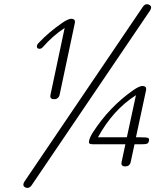

<svg xmlns="http://www.w3.org/2000/svg" viewBox="-20 -793 757 915"><path d="M100.6 100.1Q91.3 95.2 91.3 87.4Q91.3 85.4 91.8 83.5Q92.8 78.6 96.2 72.8L660.6 -760.3Q668.9 -772.9 680.2 -772.9Q685.1 -772.9 690.4 -770.5Q700.2 -765.6 700.2 -757.3Q700.2 -755.9 699.7 -753.9Q698.7 -749 695.3 -743.2L130.9 89.8Q122.1 102.5 110.8 102.5Q106 102.5 100.6 100.1ZM264.2 -341.8Q259.3 -320.3 237.8 -320.3Q219.7 -320.3 219.7 -334.5Q219.7 -337.9 220.7 -341.8L288.1 -659.7Q232.9 -624 183.1 -567.4L182.6 -566.9Q176.3 -560.5 168.5 -560.5Q155.8 -560.5 155.8 -571.3Q155.8 -573.2 156.2 -576.2Q157.2 -580.6 162.6 -586.9Q211.9 -639.2 275.9 -683.6Q303.7 -702.6 318.8 -703.6Q337.4 -703.6 337.4 -688.5Q337.4 -685.5 336.4 -682.1ZM584.5 -138.7 627.9 -339.4Q517.6 -268.6 446.8 -138.7ZM685.1 -135.7Q690.4 -133.8 690.4 -127Q690.4 -124.5 689.9 -121.6Q687.5 -111.3 681.2 -108.4Q674.8 -105.5 655.8 -105.5H621.1L603 -21.5Q598.6 0 576.7 0Q558.6 0 558.6 -14.6Q558.6 -18.1 559.6 -21.5L577.6 -105.5H421.9Q410.2 -105.5 406.2 -109.4Q403.8 -111.8 403.8 -116.2Q403.8 -118.7 404.3 -121.6Q407.7 -138.2 422.4 -161.6Q501.5 -284.2 615.2 -363.3Q642.6 -382.3 658.2 -383.3Q676.8 -383.3 676.8 -368.2Q676.8 -365.2 675.8 -361.8L627.9 -138.7H651.9Q678.2 -138.7 685.1 -135.7Z"/></svg>

Font: inglobal
Style: Italic
Weight: 400
Italic angle: -12°
Designer: Andrey Kochetov, Denis Davydov, Evgeny Yurtaev
Foundry: inglobal
Version: Version 1.00 September 25, 2014, initial release